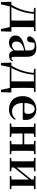

<svg xmlns="http://www.w3.org/2000/svg" viewBox="1590 -2182 775 3996"><g transform="rotate(90 1978.0 -184.5)"><path d="M563.1 0H95.3L115.5 -16.4L71.8 183.5H24.2L17.5 -33.6H639.2L632.5 183.5H584.6L540.5 -17.9ZM405.4 0Q407.2 -25.5 407.7 -67.4Q408.2 -109.4 408.7 -154.7Q409.2 -200 409.2 -234.8V-301.2Q409.2 -335.7 408.7 -381Q408.2 -426.4 407.7 -468.7Q407.2 -511 405.4 -535.7H546.6Q545.6 -511 545.1 -468.7Q544.6 -426.4 544.1 -381Q543.6 -335.7 543.6 -301.2V-234.8Q543.6 -200 544.1 -154.7Q544.6 -109.4 545.1 -67.4Q545.6 -25.5 546.6 0ZM144.5 -506.8V-535.7H246.5V-495.5H239.4ZM480 -495.5V-535.7H630.4V-506.8L510 -495.5ZM76.9 -31.5Q139.7 -125.6 183.2 -254.7Q226.7 -383.7 236.1 -535.7H272.1Q264.9 -440.9 246.4 -350.8Q227.9 -260.8 196.9 -182.2Q180 -138.1 161.2 -97.1Q142.3 -56.1 119.3 -21.6V-8.9ZM246.5 -501.8V-535.7H481.3V-501.8Z M862.6 16.2Q800.2 16.2 759.8 -19.4Q719.3 -54.9 719.3 -117.6Q719.3 -161.2 738 -193.6Q756.7 -226.1 801.1 -251.5Q845.6 -277 921.4 -297.9Q960.8 -309.4 1010.4 -322Q1060 -334.6 1100 -344.4V-318.9Q1060 -308.9 1020 -297.6Q979.9 -286.4 953.1 -276.7Q899.3 -254.9 872.1 -220.6Q844.8 -186.4 844.8 -135.9Q844.8 -90.4 867.1 -67.9Q889.3 -45.3 926 -45.3Q942.3 -45.3 960.7 -52.6Q979.1 -59.9 1003.4 -79.7Q1027.8 -99.4 1061.3 -135.5L1076.8 -82.4H1041.7Q1012.6 -50.6 987.2 -28.7Q961.7 -6.8 932.4 4.7Q903 16.2 862.6 16.2ZM1142.1 15.2Q1090.6 15.2 1063.9 -14.2Q1037.2 -43.6 1030.9 -94V-96.5V-381.4Q1030.9 -434.7 1020.8 -464.5Q1010.7 -494.3 987.6 -506.3Q964.5 -518.3 926 -518.3Q900.4 -518.3 873.3 -512.2Q846.2 -506.1 809.8 -491.2L872.1 -516.3L861.9 -439.2Q859.3 -395.9 840.6 -378Q821.8 -360.2 796.3 -360.2Q747.1 -360.2 735.2 -406.5Q744.9 -473.5 805.4 -512.7Q865.9 -551.9 971.1 -551.9Q1071.4 -551.9 1116.7 -505.9Q1162.1 -459.8 1162.1 -356.2V-94.8Q1162.1 -60.3 1170.8 -47Q1179.6 -33.8 1195.7 -33.8Q1207.3 -33.8 1217.3 -40.9Q1227.3 -48.1 1240.7 -67.2L1257.9 -53.4Q1240 -17.5 1212.2 -1.1Q1184.4 15.2 1142.1 15.2Z M1829.1 0H1361.3L1381.5 -16.4L1337.8 183.5H1290.2L1283.5 -33.6H1905.2L1898.5 183.5H1850.6L1806.5 -17.9ZM1671.4 0Q1673.2 -25.5 1673.7 -67.4Q1674.2 -109.4 1674.7 -154.7Q1675.2 -200 1675.2 -234.8V-301.2Q1675.2 -335.7 1674.7 -381Q1674.2 -426.4 1673.7 -468.7Q1673.2 -511 1671.4 -535.7H1812.6Q1811.6 -511 1811.1 -468.7Q1810.6 -426.4 1810.1 -381Q1809.6 -335.7 1809.6 -301.2V-234.8Q1809.6 -200 1810.1 -154.7Q1810.6 -109.4 1811.1 -67.4Q1811.6 -25.5 1812.6 0ZM1410.5 -506.8V-535.7H1512.5V-495.5H1505.4ZM1746 -495.5V-535.7H1896.4V-506.8L1776 -495.5ZM1342.9 -31.5Q1405.7 -125.6 1449.2 -254.7Q1492.7 -383.7 1502.1 -535.7H1538.1Q1530.9 -440.9 1512.4 -350.8Q1493.9 -260.8 1462.9 -182.2Q1446 -138.1 1427.2 -97.1Q1408.3 -56.1 1385.3 -21.6V-8.9ZM1512.5 -501.8V-535.7H1747.3V-501.8Z M2258.2 16.2Q2177.8 16.2 2115.2 -16.5Q2052.6 -49.1 2017.1 -113Q1981.6 -176.9 1981.6 -268.8Q1981.6 -358.8 2019.6 -422.2Q2057.5 -485.7 2119.2 -518.8Q2180.9 -551.9 2251.4 -551.9Q2325.1 -551.9 2375.5 -522.5Q2425.8 -493.1 2451.6 -443.2Q2477.4 -393.3 2477.4 -330.9Q2477.4 -296.1 2470.7 -270.2H2040.1V-304.6H2295.4Q2327.5 -304.6 2338.9 -322.2Q2350.3 -339.8 2350.3 -380.4Q2350.3 -446.3 2322.2 -482.2Q2294.1 -518 2246.1 -518Q2212.7 -518 2184.6 -492.9Q2156.6 -467.8 2140.1 -416Q2123.7 -364.1 2123.7 -282.7Q2123.7 -200.5 2146.9 -148.2Q2170 -95.8 2210.8 -71.7Q2251.5 -47.5 2303.4 -47.5Q2356.4 -47.5 2392.9 -67.7Q2429.3 -87.9 2456.2 -123.2L2474.1 -109.9Q2442.6 -49.8 2387.7 -16.8Q2332.7 16.2 2258.2 16.2Z M2619.9 0Q2621.6 -25.5 2622.1 -67.5Q2622.6 -109.6 2623.1 -154.8Q2623.6 -200 2623.6 -234.8V-301.2Q2623.6 -335.7 2623.1 -381.1Q2622.6 -426.5 2622.1 -468.7Q2621.6 -511 2619.9 -535.7H2761.6Q2760.6 -510.7 2760.1 -467.8Q2759.6 -425 2759.1 -378Q2758.6 -331 2758.6 -291.8V-270.6Q2758.6 -217.9 2759.1 -165Q2759.6 -112.1 2760.1 -68.6Q2760.6 -25.1 2761.6 0ZM2980.6 0Q2982.6 -25.1 2983.1 -68.6Q2983.6 -112.1 2984.1 -165Q2984.6 -217.9 2984.6 -270.6V-291.8Q2984.6 -330.7 2984.1 -378Q2983.6 -425.4 2983.1 -468.1Q2982.6 -510.7 2980.6 -535.7H3122Q3121 -510.7 3120.5 -468.5Q3120 -426.3 3119.5 -381Q3119 -335.6 3119 -301.2V-234.8Q3119 -200 3119.5 -154.8Q3120 -109.6 3120.5 -67.5Q3121 -25.5 3122 0ZM2551.2 0V-29.9L2661 -40.2H2722.6L2830.8 -29.9V0ZM2551.2 -506.8V-535.7H2830.8V-506.8L2722.6 -495.5H2661ZM2912.2 0V-29.9L3020.9 -40.2H3083.5L3191.4 -29.9V0ZM2912.2 -506.8V-535.7H3191.4V-506.8L3083.5 -495.5H3020.9ZM2690.9 -265.9V-301H3051.1V-265.9Z M3266.2 0V-29.9L3375 -40.2H3443.4L3545.8 -29.9V0ZM3644.6 0V-29.9L3741.5 -40.2H3809.3L3918 -29.9V0ZM3334.9 0Q3336.6 -25.5 3337.1 -67.4Q3337.6 -109.4 3338.1 -154.7Q3338.6 -200 3338.6 -234.8V-301.2Q3338.6 -335.7 3338.1 -381Q3337.6 -426.4 3337.1 -468.7Q3336.6 -511 3334.9 -535.7H3467.4V0ZM3438.7 -51.6 3390.4 -77.8H3415.4L3574.6 -274.4L3745 -485.4L3792.7 -460.9H3768.5L3604.2 -257.7ZM3716.8 0V-535.7H3848.6Q3847.6 -511 3847.1 -468.7Q3846.6 -426.4 3846.1 -381Q3845.6 -335.7 3845.6 -301.2V-234.8Q3845.6 -200 3846.1 -154.7Q3846.6 -109.4 3847.1 -67.4Q3847.6 -25.5 3848.6 0ZM3266.2 -506.8V-535.7H3545.8V-506.8L3443.7 -495.5H3376ZM3644.6 -506.8V-535.7H3918V-506.8L3809.5 -495.5H3741.8Z"/></g></svg>

Font: Noto Serif TC
Style: Regular
Weight: 200
Designer: Ryoko NISHIZUKA 西塚涼子 (kana & ideographs); Frank Grießhammer (Latin, Greek & Cyrillic); Wenlong ZHANG 张文龙 (bopomofo); San
Foundry: Adobe
Version: Version 2.001;hotconv 1.1.0;makeotfexe 2.6.0